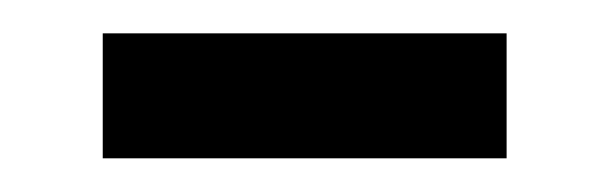

<svg xmlns="http://www.w3.org/2000/svg" viewBox="-20 -325 362 114"><path d="M41 -231V-305.2H280.8V-231Z"/></svg>

Font: f0_52653 
Style: Regular
Weight: 400
Foundry: Ascender Corporation
Version: Version 1.10